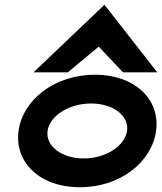

<svg xmlns="http://www.w3.org/2000/svg" viewBox="-20 -776 681 807"><path d="M265 -472 395 -580 497 -472H641L419 -756L121 -472ZM363 -341C455 -341 523 -290 514 -226C505 -162 424 -110 332 -110C240 -110 171 -162 180 -226C189 -290 271 -341 363 -341ZM316 11C486 11 618 -95 636 -226C654 -357 548 -462 379 -462C210 -462 76 -357 58 -226C40 -95 146 11 316 11Z"/></svg>

Font: Charger
Style: HemiRT
Weight: 900
Designer: Jasper
Foundry: Cannot Into Space Fonts
Version: Version 0.99